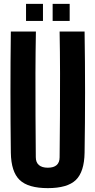

<svg xmlns="http://www.w3.org/2000/svg" viewBox="-20 -963 493 992"><path d="M227 9Q125.5 9 81.5 -33.2Q37.5 -75.5 36 -174Q34 -329.5 34 -487.2Q34 -645 36 -800H165.5Q163.5 -696.5 163.2 -585.8Q163 -475 163.5 -364.5Q164 -254 165 -150.5Q165 -124 181 -110.2Q197 -96.5 227 -96.5Q257.5 -96.5 272.8 -110.2Q288 -124 288 -150.5Q289 -254 289.8 -364.5Q290.5 -475 290.2 -585.8Q290 -696.5 288 -800H417Q419.5 -645 419.5 -487.2Q419.5 -329.5 417 -174Q415.5 -75.5 372 -33.2Q328.5 9 227 9ZM252 -855V-943H340V-855ZM114.5 -855V-943H202V-855Z"/></svg>

Font: Big Shoulders Display Thin ExtraBold
Style: Regular
Weight: 800
Version: Version 2.002